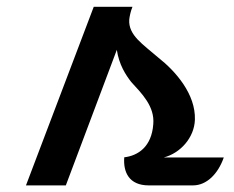

<svg xmlns="http://www.w3.org/2000/svg" viewBox="-20 -561 707 581"><path d="M58.6 0H179.2L333.5 -410.2C340.3 -365.2 359.9 -335 377 -313C409.2 -277.8 448.7 -238.8 443.8 -185.1C439 -117.2 397.9 -89.8 356 -85C352.5 -40.5 370.1 0 430.2 0H564C605 0 639.6 -34.2 657.2 -84.5H475.6C524.9 -97.2 567.9 -143.6 569.8 -198.7C572.3 -276.4 511.2 -345.7 459 -386.7C413.6 -426.3 367.7 -454.1 371.1 -502C372.1 -510.7 375 -526.4 380.9 -540.5H263.7Z"/></svg>

Font: Atomic Age
Style: Regular
Weight: 400
Designer: James Grieshaber
Foundry: James Grieshaber
Version: Version 1.002